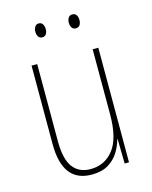

<svg xmlns="http://www.w3.org/2000/svg" viewBox="-109 -772 675 853"><g transform="rotate(-15 229.0 -345.0)"><path d="M380 -527V0H360L358 -112H356Q348 -82 330.5 -54Q313 -26 283 -8Q253 10 207 10Q73 10 73 -166V-527H99V-173Q99 -90 127 -52.5Q155 -15 208 -15Q274 -15 314 -66.5Q354 -118 354 -227V-527ZM128 -668Q128 -680 134 -690Q140 -700 152 -700Q164 -700 170 -690.5Q176 -681 176 -668Q176 -654 170 -645Q164 -636 152 -636Q140 -636 134 -645.5Q128 -655 128 -668ZM282 -668Q282 -681 288 -690.5Q294 -700 306 -700Q319 -700 325 -691Q331 -682 331 -668Q331 -654 325 -645Q319 -636 306 -636Q294 -636 288 -645.5Q282 -655 282 -668Z"/></g></svg>

Font: Noto Sans Georgian Condensed Thin
Style: Regular
Weight: 100
Width: 3
Designer: Monotype Design Team, Akaki Razmadze
Foundry: Google LLC
Version: Version 2.005; ttfautohint (v1.8.4.7-5d5b)